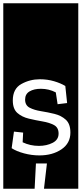

<svg xmlns="http://www.w3.org/2000/svg" viewBox="-32 -937 497 1170"><path d="M-12 213V-917H445V213H236L254 59H187L179 213ZM397 -129Q397 -182 369 -207.5Q341 -233 300 -243Q259 -253 218 -259.5Q177 -266 149 -280.5Q121 -295 121 -330Q121 -364 148 -380Q175 -396 217 -396Q266 -396 308 -374L319 -302L377 -309L366 -413Q338 -430 297.5 -442Q257 -454 211 -454Q150 -454 98 -425Q46 -396 46 -325Q46 -273 74 -248.5Q102 -224 144 -214Q186 -204 227.5 -197Q269 -190 297 -175Q325 -160 325 -123Q325 -85 288.5 -66.5Q252 -48 205 -48Q152 -48 106 -70L109 -129L53 -135L39 -34Q68 -15 114.5 -2.5Q161 10 208 10Q288 10 342.5 -27Q397 -64 397 -129Z"/></svg>

Font: Zilla Slab Highlight Regular
Style: Regular
Weight: 400
Designer: Typotheque Type Foundry
Foundry: Typotheque type foundry
Version: Version 1.1; 2017; ttfautohint (v1.6)